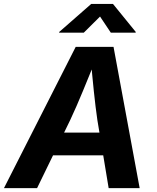

<svg xmlns="http://www.w3.org/2000/svg" viewBox="-42 -969 808 989"><path d="M-21.6 0 347.9 -727.5H542.8L677.4 0H517.7L459.5 -351Q450 -416.5 441.4 -498.6Q432.8 -580.8 424.7 -676.2H457.1Q419.1 -582.8 385.4 -500.9Q351.6 -418.9 319.8 -351L149 0ZM161.8 -168.8 181 -285.8H569.1L549.8 -168.8ZM389.7 -800.8H262.4L263.1 -804.4L427.8 -948.7H540L657.3 -804.4L656.6 -800.8H528.8L473.3 -883.8Z"/></svg>

Font: Adwaita Sans
Style: Italic
Weight: 400
Italic angle: -9.39999°
Designer: Rasmus Andersson
Foundry: rsms
Version: Version 4.001;git-9221beed3